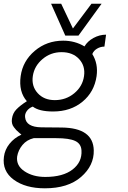

<svg xmlns="http://www.w3.org/2000/svg" viewBox="-67 -770 685 1030"><path d="M283.2 -579.1 207 -750H261.2L324.2 -617.2L423.8 -750H478L354 -579.1ZM173.8 240.2Q69.8 240.2 6.8 194.1Q-56.2 147.9 -45.9 70.8Q-41 32.7 -16.1 1.5Q8.8 -29.8 47.9 -47.9Q45.9 -49.8 35.4 -58.3Q24.9 -66.9 20 -72.5Q15.1 -78.1 7.6 -87.6Q0 -97.2 -2.4 -108.6Q-4.9 -120.1 -2.9 -132.8Q1 -162.6 21 -183.3Q41 -204.1 77.1 -227.1Q32.2 -277.8 43.9 -361.8Q55.2 -442.9 119.6 -497.3Q184.1 -551.8 272 -551.8Q335 -551.8 386.2 -521Q402.3 -548.8 434.6 -566.4Q466.8 -584 502 -584L493.2 -520Q472.2 -520 453.6 -509Q435.1 -498 428.2 -480Q460.4 -428.2 451.2 -361.8Q439 -276.9 375.5 -224.4Q312 -171.9 217.8 -171.9Q142.6 -171.9 108.9 -198.2Q87.9 -190.4 76.4 -173.8Q64.9 -157.2 67.9 -139.2Q73.7 -88.4 154.8 -86.9L264.2 -85.9Q433.1 -84 436 36.1Q438 118.2 367.9 179.2Q297.9 240.2 173.8 240.2ZM383.8 -361.8Q391.6 -416 357.4 -453.1Q323.2 -490.2 263.2 -490.2Q205.1 -490.2 161.1 -453.1Q117.2 -416 109.1 -362.1Q101.1 -308.1 135 -270.5Q168.9 -232.9 227.1 -232.9Q287.1 -232.9 331.5 -269.8Q376 -306.6 383.8 -361.8ZM370.1 37.1Q368.2 1 336.2 -13.9Q304.2 -28.8 234.9 -28.8H113.8Q76.7 -20 53.7 7.6Q30.8 35.2 24.9 69.8Q19 118.7 64.5 148.9Q109.9 179.2 175.8 179.2Q271 179.2 322.5 139.2Q374 99.1 370.1 37.1Z"/></svg>

Font: Oakes Grotesk
Style: Light Italic
Weight: 300
Designer: Samuel Oakes
Foundry: Samuel Oakes
Version: Version 1.0 | wf-rip DC20170320